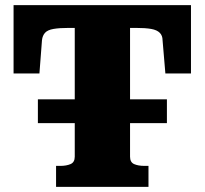

<svg xmlns="http://www.w3.org/2000/svg" viewBox="-20 -730 800 750"><path d="M128 -342H632V-249H128ZM272 -118V-621H250Q212 -621 189 -617Q166 -613 156 -602Q146 -591 144 -573L134 -443H33V-710H726V-443H626L615 -573Q615 -591 604 -602Q593 -613 570.5 -617Q548 -621 509 -621H488V-118Q488 -96 504 -89Q520 -82 544 -82H560V0H199V-82H216Q239 -82 255.5 -89Q272 -96 272 -118Z"/></svg>

Font: Roboto Serif 20pt ExtraBold
Style: Regular
Weight: 800
Version: Version 1.008